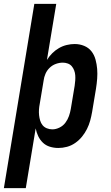

<svg xmlns="http://www.w3.org/2000/svg" viewBox="-53 -755 573 990"><path d="M-33 215 124 -735H237L189 -446Q201 -465 216.5 -480.5Q232 -496 251 -507Q270 -518 291 -523Q312 -528 332 -528Q358 -528 381 -518.5Q404 -509 418.5 -490.5Q433 -472 439.5 -448Q446 -424 448 -399.5Q450 -375 448 -349Q446 -323 442 -298L422 -178Q418 -155 412 -133Q406 -111 395.5 -90Q385 -69 370 -50.5Q355 -32 335 -18Q315 -4 292.5 2Q270 8 248 8Q225 8 204 1.5Q183 -5 168 -19.5Q153 -34 144 -53Q135 -72 131 -93L80 215ZM217 -88Q235 -88 253.5 -97Q272 -106 284 -122Q296 -138 302.5 -156.5Q309 -175 312 -193L332 -313Q334 -327 335 -340.5Q336 -354 335 -367Q334 -380 329.5 -392Q325 -404 317 -413.5Q309 -423 296.5 -427.5Q284 -432 271 -432Q253 -432 235 -425.5Q217 -419 203 -405.5Q189 -392 181.5 -374.5Q174 -357 172 -340L152 -220Q149 -205 148 -190Q147 -175 148.5 -161Q150 -147 154 -133.5Q158 -120 166.5 -109.5Q175 -99 188.5 -93.5Q202 -88 217 -88Z"/></svg>

Font: Iosevka SS04 Oblique
Style: Bold
Weight: 700
Italic angle: -9°
Monospace: yes
Designer: Belleve Invis
Foundry: Belleve Invis
Version: Version 19.0.0; ttfautohint (v1.8.4)